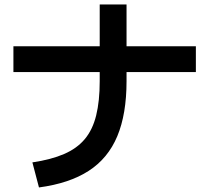

<svg xmlns="http://www.w3.org/2000/svg" viewBox="-20 -833 920 843"><path d="M122.2 -120Q204.4 -132.2 261.1 -156.7Q317.8 -181.1 352.2 -222.2Q386.7 -263.3 402.2 -326.1Q417.8 -388.9 417.8 -476.7V-813.3H535.6V-476.7Q535.6 -332.2 495 -235Q454.4 -137.8 369.4 -82.8Q284.4 -27.8 151.1 -10ZM38.9 -516.7V-630H840V-516.7Z"/></svg>

Font: Paperlogy 6 SemiBold
Style: Regular
Weight: 600
Designer: redesigned by Lee Juim, glyphs from Gmarket Sans & Montserrat
Foundry: PT&
Version: Version 1.001